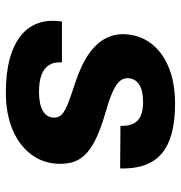

<svg xmlns="http://www.w3.org/2000/svg" viewBox="-2 -594 604 640"><g transform="rotate(90 300.0 -274.0)"><path d="M288.5 8.5Q224.5 8.5 177 -4.2Q129.5 -17 99.2 -41.2Q69 -65.5 57 -100Q45 -134.5 52 -178.5H188Q186 -152.5 196.8 -135.5Q207.5 -118.5 230 -110.2Q252.5 -102 286 -102Q327.5 -102 349.5 -114.8Q371.5 -127.5 372 -152Q372.5 -167.5 361.5 -178Q350.5 -188.5 326 -198.2Q301.5 -208 261 -221Q198 -241.5 161 -267.2Q124 -293 108.2 -323.5Q92.5 -354 94 -388Q96.5 -439 125.5 -476.5Q154.5 -514 205.5 -534.8Q256.5 -555.5 325 -555.5Q400.5 -555.5 449 -536.2Q497.5 -517 520.2 -476.8Q543 -436.5 541.5 -372.5L399.5 -373.5Q400.5 -400 392 -416.8Q383.5 -433.5 365.8 -441.2Q348 -449 321 -449Q281.5 -449 261.5 -435.8Q241.5 -422.5 240.5 -398Q240 -383 250.5 -371Q261 -359 285 -348Q309 -337 349 -325.5Q398 -311.5 432.2 -296.5Q466.5 -281.5 487.8 -263.2Q509 -245 518 -221.5Q527 -198 526 -167.5Q524.5 -115 494.2 -75.2Q464 -35.5 411.2 -13.5Q358.5 8.5 288.5 8.5Z"/></g></svg>

Font: Spline Sans Mono
Style: Bold Italic
Weight: 700
Italic angle: -4°
Monospace: yes
Version: Version 1.004